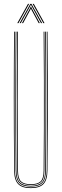

<svg xmlns="http://www.w3.org/2000/svg" viewBox="-20 -963 317 988"><path d="M138.5 5Q93.2 5 73.2 -16Q53.2 -37 52.8 -85Q51.8 -192.5 51.4 -284.6Q51 -376.8 51 -461Q51 -545.2 51.4 -628.2Q51.8 -711.2 52.5 -800H56.5Q55.8 -719.5 55.4 -625.5Q55 -531.5 55 -434.9Q55 -338.2 55.4 -248.5Q55.8 -158.8 56.5 -86.8Q57 -39.2 76 -19.1Q95 1 138.5 1Q182 1 201.1 -19.1Q220.2 -39.2 220.5 -86.8Q221.2 -158.2 221.6 -244.6Q222 -331 222 -425.2Q222 -519.5 221.6 -615Q221.2 -710.5 220.5 -800H224.5Q225.5 -684.5 225.9 -571.8Q226.2 -459 226 -339.8Q225.8 -220.5 224.2 -85Q223.8 -37 203.9 -16Q184 5 138.5 5ZM138.5 -3Q96.8 -3 78.9 -21.9Q61 -40.8 60.5 -86.5Q59.8 -158.2 59.4 -244.6Q59 -331 59 -425.2Q59 -519.5 59.4 -615Q59.8 -710.5 60.5 -800H64.5Q63.8 -719.5 63.4 -625.5Q63 -531.5 63 -434.9Q63 -338.2 63.4 -248.4Q63.8 -158.5 64.5 -86Q65 -41 82.5 -24Q100 -7 138.5 -7Q177.2 -7 194.8 -24Q212.2 -41 212.5 -86Q213.2 -157.8 213.6 -244.4Q214 -331 214 -425.2Q214 -519.5 213.6 -615Q213.2 -710.5 212.5 -800H216.5Q217.2 -719.5 217.6 -625.5Q218 -531.5 218 -435Q218 -338.5 217.6 -248.8Q217.2 -159 216.5 -86.5Q216.2 -40.8 198.2 -21.9Q180.2 -3 138.5 -3ZM138.5 -11Q102.5 -11 85.8 -26.4Q69 -41.8 68.5 -85.5Q67.8 -181.5 67.2 -301.8Q66.8 -422 67.1 -550.6Q67.5 -679.2 68.5 -800H72.5Q71.8 -719.5 71.4 -625.6Q71 -531.8 71 -435.2Q71 -338.8 71.4 -248.6Q71.8 -158.5 72.5 -85.2Q73 -43.5 88.8 -29.2Q104.5 -15 138.5 -15Q172.8 -15 188.5 -29.2Q204.2 -43.5 204.5 -85.2Q205.5 -181.2 205.9 -301.5Q206.2 -421.8 206 -550.4Q205.8 -679 204.5 -800H208.5Q209.2 -719.5 209.6 -625.5Q210 -531.5 210 -434.9Q210 -338.2 209.6 -248.2Q209.2 -158.2 208.5 -85.5Q208.2 -41.8 191.4 -26.4Q174.5 -11 138.5 -11ZM69 -844 124 -943H130L75 -844ZM81 -844 136 -943H142L197 -844H191L144 -929.2L140 -937.5H138L134 -929.2L87 -844ZM203 -844 148 -943H154L209 -844ZM93 -844 133 -917.8 138 -928.8H140L145 -917.8L185 -844H179L141.5 -913.2L140 -918H138L136.5 -913.2L99 -844Z"/></svg>

Font: Big Shoulders Inline Display Thin
Style: Regular
Weight: 100
Designer: Patric King
Foundry: XO Type Co
Version: Version 1.000